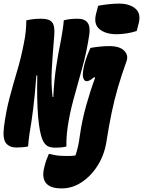

<svg xmlns="http://www.w3.org/2000/svg" viewBox="-55 -813 795 1066"><path d="M490 -781Q516 -786 547.5 -789.5Q579 -793 605 -793Q664 -793 696.5 -765.5Q729 -738 715 -683L704 -641Q677 -632 647.5 -627.5Q618 -623 592 -623Q531 -623 497 -651.5Q463 -680 479 -739ZM101 0Q89 3 70 4.5Q51 6 35 6Q-2 6 -21.5 -18Q-41 -42 -33 -108Q-22 -194 -2 -269.5Q18 -345 40 -418.5Q62 -492 77 -570Q85 -608 88 -640Q91 -672 91 -700Q114 -705 132.5 -707Q151 -709 175 -709Q219 -709 235 -688.5Q251 -668 246 -614Q237 -507 232.5 -427.5Q228 -348 237 -274H241Q245 -363 256.5 -439.5Q268 -516 284 -593Q289 -622 293.5 -651Q298 -680 299 -700Q329 -709 376 -709Q453 -709 441 -623Q427 -527 402 -437.5Q377 -348 354 -264.5Q331 -181 320 -103Q316 -71 314.5 -46Q313 -21 314 0Q302 4 283.5 5.5Q265 7 254 7Q223 7 207.5 -3Q192 -13 182 -35Q164 -76 156.5 -166.5Q149 -257 152 -394H147Q139 -288 129.5 -211Q120 -134 108 -66Q106 -50 104 -33Q102 -16 101 0ZM552 -557Q609 -557 634 -532Q659 -507 648 -475Q620 -397 600 -328.5Q580 -260 565 -188Q550 -116 536 -27Q525 45 488.5 104Q452 163 399.5 198Q347 233 289 233Q253 233 232 225Q211 217 200 203Q189 189 186 167.5Q183 146 191 115Q196 93 202 77Q208 61 216 42H222Q244 48 264.5 50.5Q285 53 319 53Q333 53 343.5 52.5Q354 52 364 50Q371 30 377.5 2.5Q384 -25 388 -58Q400 -143 422.5 -224Q445 -305 473 -381L468 -385Q442 -362 426 -362Q412 -362 406.5 -383Q401 -404 414 -457Q422 -486 430.5 -508Q439 -530 447 -547Q476 -552 501.5 -554.5Q527 -557 552 -557Z"/></svg>

Font: Recursive Mn Csl St Blk
Style: Italic
Weight: 900
Italic angle: -15°
Monospace: yes
Version: Version 1.079;hotconv 1.0.112;makeotfexe 2.5.65598; ttfautoh